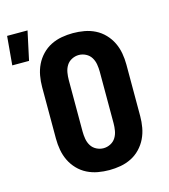

<svg xmlns="http://www.w3.org/2000/svg" viewBox="-174 -914 895 1017"><g transform="rotate(-15 273.0 -405.5)"><path d="M300 8Q269 8 238 2.5Q207 -3 179 -17Q151 -31 129 -54Q107 -77 93.5 -105Q80 -133 74.5 -164Q69 -195 69 -226V-509Q69 -540 74.5 -571Q80 -602 93.5 -630Q107 -658 129 -681Q151 -704 179 -718Q207 -732 238 -737.5Q269 -743 300 -743Q331 -743 362 -737.5Q393 -732 421 -718Q449 -704 471 -681Q493 -658 506.5 -630Q520 -602 525.5 -571Q531 -540 531 -509V-226Q531 -195 525.5 -164Q520 -133 506.5 -105Q493 -77 471 -54Q449 -31 421 -17Q393 -3 362 2.5Q331 8 300 8ZM300 -112Q320 -112 338.5 -121.5Q357 -131 367.5 -148Q378 -165 381.5 -185.5Q385 -206 385 -226V-509Q385 -529 381.5 -549.5Q378 -570 367.5 -587Q357 -604 338.5 -613.5Q320 -623 300 -623Q280 -623 261.5 -613.5Q243 -604 232.5 -587Q222 -570 218.5 -549.5Q215 -529 215 -509V-226Q215 -206 218.5 -185.5Q222 -165 232.5 -148Q243 -131 261.5 -121.5Q280 -112 300 -112ZM-54 -661 -40 -819H72L38 -661Z"/></g></svg>

Font: Iosevka Aile Heavy
Style: Regular
Weight: 900
Designer: Belleve Invis
Foundry: Belleve Invis
Version: Version 31.1.0; ttfautohint (v1.8.4)